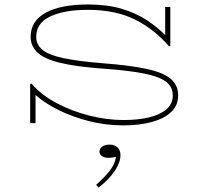

<svg xmlns="http://www.w3.org/2000/svg" viewBox="-20 -551 907 859"><path d="M532 10Q452 10 376.5 -9.5Q301 -29 239.5 -60Q178 -91 139 -126V0H115V-175L121 -177Q166 -125 234.5 -89Q303 -53 381 -33.5Q459 -14 534 -14Q596 -14 645.5 -25.5Q695 -37 724 -61.5Q753 -86 753 -124Q753 -163 722 -186Q691 -209 622 -222.5Q553 -236 440 -244Q317 -253 246.5 -270.5Q176 -288 146.5 -317Q117 -346 117 -386Q117 -457 184.5 -494Q252 -531 374 -531Q460 -531 525 -511.5Q590 -492 637.5 -460.5Q685 -429 719 -394V-520H742V-346L736 -344Q672 -419 585 -463Q498 -507 372 -507Q268 -507 205 -477.5Q142 -448 142 -386Q142 -351 170 -328Q198 -305 263.5 -291Q329 -277 440 -268Q560 -259 634.5 -243Q709 -227 743 -199Q777 -171 777 -124Q777 -79 745.5 -49.5Q714 -20 658.5 -5Q603 10 532 10ZM519 143Q519 175 493 214Q467 253 421 288L410 276Q448 242 471 213Q494 184 499 151Q491 152 482.5 153.5Q474 155 464 155Q448 155 436.5 147.5Q425 140 425 127Q425 114 437 105Q449 96 470 96Q492 96 505.5 108.5Q519 121 519 143Z"/></svg>

Font: Padyakke Expanded One
Style: Regular
Weight: 400
Designer: James Puckett
Foundry: Dunwich Type Founders
Version: Version 1.500; ttfautohint (v1.8.4.7-5d5b)